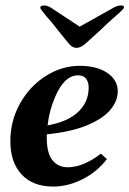

<svg xmlns="http://www.w3.org/2000/svg" viewBox="-20 -677 476 706"><path d="M18 -158Q18 -233 54 -297Q90 -361 149 -398Q208 -435 273 -435Q336 -435 374.5 -409Q413 -383 413 -341Q413 -306 386 -273.5Q359 -241 300.5 -216.5Q242 -192 152 -183V-168Q152 -115 172.5 -88.5Q193 -62 229 -62Q286 -62 351 -112L373 -92Q338 -46 284.5 -18.5Q231 9 175 9Q101 9 59.5 -35.5Q18 -80 18 -158ZM306 -355Q306 -375 296.5 -387.5Q287 -400 267 -400Q216 -400 182 -319Q161 -270 155 -216Q229 -229 267.5 -265.5Q306 -302 306 -355ZM231 -519 192 -567Q173 -593 149 -619Q128 -645 128 -648Q128 -657 142 -657Q156 -657 173 -645L273 -579L391 -645Q410 -657 425 -657Q436 -657 436 -650Q436 -644 403 -616Q373 -590 350 -567L297 -519Q278 -501 261 -501Q245 -501 231 -519Z"/></svg>

Font: Unna
Style: Bold Italic
Weight: 700
Italic angle: -8.05°
Designer: Jorge de Buen Unna
Foundry: Omnibus-Type
Version: Version 2.008